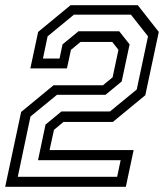

<svg xmlns="http://www.w3.org/2000/svg" viewBox="-57 -720 632 740"><path d="M-37 0 24.5 -288.5 149.5 -391.5H340L377 -422L399.5 -528L375.5 -558.5H253.5L216.5 -528L201 -456.5H60L90 -597L215 -700H474L555 -597L503 -353L378 -250H187.5L151 -219.5L134 -141.5H458L428 0ZM11.5 -38.5H394.5L408 -102.5H89.5L118.5 -240L180 -290.5H367L470 -375L513.5 -580L447.5 -663.5H228L126.5 -580L108.5 -494.5H172.5L184 -549L245.5 -599.5H402.5L442.5 -549L412 -406L349.5 -354.5H162.5L60.5 -271Z"/></svg>

Font: Tourney
Style: Italic
Weight: 400
Italic angle: -12°
Version: Version 1.015